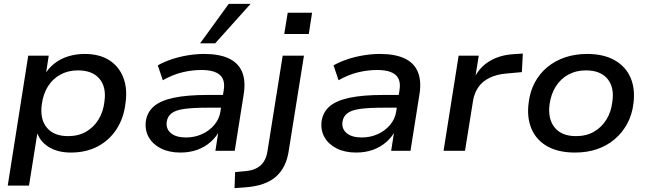

<svg xmlns="http://www.w3.org/2000/svg" viewBox="-20 -780 3352 993"><path d="M20 180 126 -492H232L216 -388H208Q228 -425 260 -450.5Q292 -476 332.5 -488.5Q373 -501 418 -501Q494 -501 544.5 -469Q595 -437 617.5 -379.5Q640 -322 629 -246Q620 -169 582.5 -111.5Q545 -54 485 -22.5Q425 9 346 9Q278 9 231 -20.5Q184 -50 169 -102H175L130 180ZM332 -76Q385 -76 424.5 -98.5Q464 -121 489 -161Q514 -201 520 -254Q531 -329 494.5 -372.5Q458 -416 383 -416Q332 -416 292 -394Q252 -372 227.5 -332.5Q203 -293 196 -239Q186 -164 222 -120Q258 -76 332 -76Z M913 9Q855 9 813 -12Q771 -33 750 -69Q729 -105 734 -151Q740 -198 774 -228.5Q808 -259 877 -274Q946 -289 1056 -289H1149L1139 -223H1052Q976 -223 931.5 -216.5Q887 -210 866.5 -193.5Q846 -177 842 -149Q838 -112 865 -90.5Q892 -69 942 -69Q986 -69 1024 -86Q1062 -103 1088 -133.5Q1114 -164 1120 -203L1137 -313Q1146 -367 1117 -392.5Q1088 -418 1022 -418Q971 -418 921 -405.5Q871 -393 822 -365L796 -442Q830 -461 869.5 -474Q909 -487 952 -494Q995 -501 1036 -501Q1114 -501 1163 -478Q1212 -455 1231.5 -409.5Q1251 -364 1241 -296L1194 0H1094L1111 -109H1118Q1100 -73 1069.5 -46Q1039 -19 999.5 -5Q960 9 913 9ZM1015 -556 1163 -760H1276L1093 -556Z M1450 -604 1468 -714H1594L1577 -604ZM1193 193 1196 110 1250 105Q1298 101 1326.5 76.5Q1355 52 1363 4L1442 -492H1552L1474 -5Q1468 40 1451.5 74.5Q1435 109 1408 133Q1381 157 1341.5 171Q1302 185 1248 189Z M1822 9Q1764 9 1722 -12Q1680 -33 1659 -69Q1638 -105 1643 -151Q1649 -198 1683 -228.5Q1717 -259 1786 -274Q1855 -289 1965 -289H2058L2048 -223H1961Q1885 -223 1840.5 -216.5Q1796 -210 1775.5 -193.5Q1755 -177 1751 -149Q1747 -112 1774 -90.5Q1801 -69 1851 -69Q1895 -69 1933 -86Q1971 -103 1997 -133.5Q2023 -164 2029 -203L2046 -313Q2055 -367 2026 -392.5Q1997 -418 1931 -418Q1880 -418 1830 -405.5Q1780 -393 1731 -365L1705 -442Q1739 -461 1778.5 -474Q1818 -487 1861 -494Q1904 -501 1945 -501Q2023 -501 2072 -478Q2121 -455 2140.5 -409.5Q2160 -364 2150 -296L2103 0H2003L2020 -109H2027Q2009 -73 1978.5 -46Q1948 -19 1908.5 -5Q1869 9 1822 9Z M2274 0 2352 -492H2456L2437 -373H2431Q2458 -431 2511.5 -463.5Q2565 -496 2638 -500L2684 -503L2679 -407L2602 -400Q2550 -396 2513 -378Q2476 -360 2455 -330.5Q2434 -301 2427 -262L2385 0Z M2954 9Q2868 9 2811 -23Q2754 -55 2729 -113.5Q2704 -172 2714 -248Q2721 -307 2746 -353.5Q2771 -400 2811 -433Q2851 -466 2903 -483.5Q2955 -501 3016 -501Q3102 -501 3159 -468.5Q3216 -436 3241 -378.5Q3266 -321 3256 -244Q3249 -186 3223.5 -139.5Q3198 -93 3158.5 -59.5Q3119 -26 3067.5 -8.5Q3016 9 2954 9ZM2959 -76Q3012 -76 3051.5 -98.5Q3091 -121 3116 -161Q3141 -201 3147 -254Q3158 -329 3121.5 -372.5Q3085 -416 3010 -416Q2959 -416 2919 -394Q2879 -372 2854 -332Q2829 -292 2822 -239Q2813 -164 2849 -120Q2885 -76 2959 -76Z"/></svg>

Font: Nunito Sans 10pt SemiExpanded SemiBold
Style: Italic
Weight: 600
Width: 6
Italic angle: -9°
Designer: Vernon Adams
Foundry: Vernon Adams
Version: Version 3.101;gftools[0.9.27]